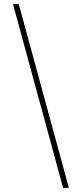

<svg xmlns="http://www.w3.org/2000/svg" viewBox="-20 -768 362 931"><path d="M43 -748H71L314 143H286Z"/></svg>

Font: IBM Plex Serif ExtraLight
Style: Regular
Weight: 200
Designer: Mike Abbink, Paul van der Laan, Pieter van Rosmalen
Foundry: Bold Monday
Version: Version 2.5